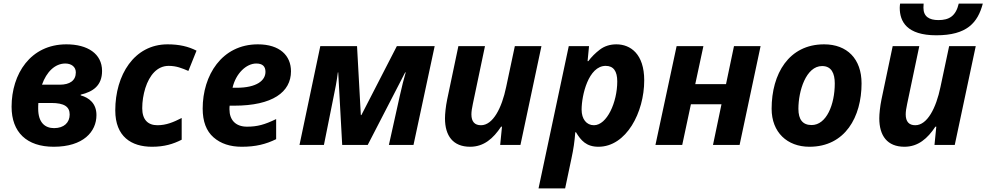

<svg xmlns="http://www.w3.org/2000/svg" viewBox="-20 -801 5451 1061"><path d="M277 10C440 10 513 -73 513 -165C513 -229 473 -261 426 -274V-278C494 -294 544 -328 544 -409C544 -504 464 -556 347 -556C148 -556 44 -392 44 -211C44 -70 128 10 277 10ZM212 -333C237 -404 284 -450 341 -450C374 -450 399 -432 399 -401C399 -356 366 -333 310 -333ZM279 -93C230 -93 191 -122 191 -201C191 -210 191 -221 192 -232H263C336 -232 365 -211 365 -168C365 -124 334 -93 279 -93Z M820 10C888 10 937 -5 984 -29V-149C939 -126 899 -109 850 -109C797 -109 766 -140 766 -203C766 -241 772 -278 783 -314C806 -386 849 -437 912 -437C955 -437 986 -424 1021 -409L1066 -521C1021 -544 971 -556 906 -556C721 -556 617 -386 617 -191C617 -46 706 10 820 10Z M1316 10C1393 10 1449 -4 1506 -32V-143C1442 -112 1402 -101 1345 -101C1282 -101 1248 -138 1248 -197C1248 -204 1248 -209 1249 -217H1274C1486 -217 1588 -292 1588 -407C1588 -494 1526 -556 1405 -556C1205 -556 1100 -384 1100 -201C1100 -130 1120 -77 1160 -42C1200 -7 1252 10 1316 10ZM1265 -316C1283 -395 1341 -450 1396 -450C1430 -450 1447 -435 1447 -404C1447 -357 1400 -316 1287 -316Z M1770 0 1823 -264C1832 -307 1840 -346 1847 -401H1849L1871 0H2012L2219 -401H2222C2213 -370 2200 -321 2189 -270L2129 0H2265L2382 -546H2173L1977 -165H1974L1953 -546H1750L1635 0Z M2578 10C2654 10 2706 -36 2749 -101H2754L2744 0H2856L2972 -546H2825L2777 -320C2753 -204 2704 -109 2638 -109C2603 -109 2585 -129 2585 -169C2585 -184 2588 -204 2593 -227L2660 -546H2513L2451 -251C2443 -212 2439 -171 2439 -147C2439 -51 2483 10 2578 10Z M3103 240 3138 74C3149 23 3155 -17 3159 -70H3163C3190 -25 3220 10 3287 10C3441 10 3540 -180 3540 -357C3540 -503 3464 -556 3386 -556C3351 -556 3320 -546 3295 -527C3270 -508 3248 -486 3231 -463H3227L3235 -546H3123L2956 240ZM3262 -109C3221 -109 3194 -143 3194 -195C3194 -275 3232 -437 3327 -437C3370 -437 3391 -408 3391 -351C3391 -236 3334 -109 3262 -109Z M3750 0 3798 -225H3967L3920 0H4067L4183 -546H4036L3992 -336H3822L3867 -546H3719L3602 0Z M4453 10C4651 10 4741 -156 4741 -340C4741 -476 4661 -556 4534 -556C4339 -556 4244 -393 4244 -200C4244 -70 4330 10 4453 10ZM4465 -110C4416 -110 4392 -140 4392 -200C4392 -298 4434 -436 4523 -436C4575 -436 4593 -395 4593 -340C4593 -223 4547 -110 4465 -110Z M4839 -147C4839 -51 4883 10 4978 10C5054 10 5106 -36 5149 -101H5154L5144 0H5256L5372 -546H5225L5177 -320C5153 -204 5104 -109 5038 -109C5003 -109 4985 -129 4985 -169C4985 -184 4988 -204 4993 -227L5060 -546H4913L4851 -251C4843 -212 4839 -171 4839 -147ZM5154 -606C5323 -606 5383 -675 5411 -781H5278C5262 -713 5226 -690 5166 -690C5114 -690 5083 -710 5083 -758C5083 -765 5083 -770 5084 -781H4954C4953 -774 4952 -766 4952 -758C4952 -682 4991 -606 5154 -606Z"/></svg>

Font: BC Sans
Style: Bold Italic
Weight: 700
Italic angle: -12°
Designer: Monotype Design Team
Province of B.C.
Foundry: Monotype Imaging Inc.
Version: Version 2.000;GOOG;noto-source:20170915:90ef993387c0